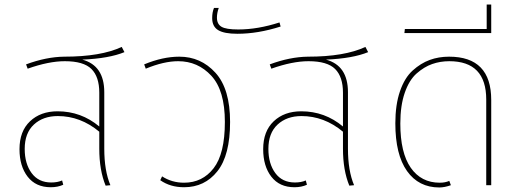

<svg xmlns="http://www.w3.org/2000/svg" viewBox="-20 -817 2299 847"><path d="M440 -410V-161Q440 -64 467 0L446 2Q418 -66 418 -161V-236Q335 -305 235 -305Q170 -305 129.5 -267.5Q89 -230 89 -160Q89 -95 119.5 -53.5Q150 -12 206 -12Q234 -12 254 -21L259 -2Q235 9 204 9Q138 9 102 -37.5Q66 -84 66 -159Q66 -238 112.5 -282Q159 -326 234 -326Q338 -326 418 -259V-408Q418 -478 383.5 -512.5Q349 -547 266 -547Q195 -547 102 -514L95 -533Q184 -566 263 -567Q425 -567 517 -610L529 -587Q461 -559 343 -554Q440 -528 440 -410Z M695 -39Q738 -11 792 -11Q873 -11 922.5 -75Q972 -139 972 -279Q972 -418 912.5 -482.5Q853 -547 766 -547Q703 -547 623 -514L616 -533Q698 -567 771 -567Q866 -567 930.5 -496Q995 -425 995 -279Q995 -132 939 -61.5Q883 9 792 9Q731 9 687 -22Z M1027 -668Q969 -668 942.5 -684Q916 -700 916 -737Q916 -763 924 -782H945Q937 -760 937 -739Q937 -711 957 -699Q977 -687 1031 -687Q1117 -687 1213 -718L1218 -700Q1118 -668 1027 -668Z M1515 -410V-161Q1515 -64 1542 0L1521 2Q1493 -66 1493 -161V-236Q1410 -305 1310 -305Q1245 -305 1204.5 -267.5Q1164 -230 1164 -160Q1164 -95 1194.5 -53.5Q1225 -12 1281 -12Q1309 -12 1329 -21L1334 -2Q1310 9 1279 9Q1213 9 1177 -37.5Q1141 -84 1141 -159Q1141 -238 1187.5 -282Q1234 -326 1309 -326Q1413 -326 1493 -259V-408Q1493 -478 1458.5 -512.5Q1424 -547 1341 -547Q1270 -547 1177 -514L1170 -533Q1259 -566 1338 -567Q1500 -567 1592 -610L1604 -587Q1536 -559 1418 -554Q1515 -528 1515 -410Z M1918 10Q1827 10 1775.5 -62.5Q1724 -135 1724 -273Q1724 -355 1744.5 -414.5Q1765 -474 1800.5 -506Q1836 -538 1875.5 -552.5Q1915 -567 1961 -567Q2147 -567 2147 -376V0H2125V-378Q2125 -547 1962 -547Q1922 -547 1886.5 -534.5Q1851 -522 1818 -493Q1785 -464 1765.5 -407.5Q1746 -351 1746 -272Q1746 -143 1792 -77Q1838 -11 1920 -11Q1944 -11 1962 -19L1969 0Q1941 10 1918 10Z M1764 -671 1766 -689H2127V-797H2147V-671Z"/></svg>

Font: FiraGO Thin
Style: Regular
Weight: 100
Designer: bBox Type
Foundry: bBox Type GmbH
Version: Version 1.001;PS 001.001;hotconv 1.0.88;makeotf.lib2.5.64775